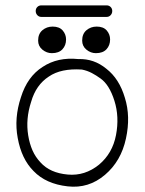

<svg xmlns="http://www.w3.org/2000/svg" viewBox="-20 -699 540 715"><path d="M272 -479Q330 -481 376 -443Q424 -406 445 -335Q467 -265 449 -183Q431 -99 371 -48Q310 4 232 -5Q151 -14 105 -62Q60 -107 46 -185Q32 -259 58 -337Q82 -414 139 -450Q195 -487 272 -479ZM285 -440Q207 -445 162 -414Q114 -383 96 -320Q75 -256 85 -195Q90 -164 101 -139Q112 -114 131 -94Q166 -55 232 -49Q296 -43 349 -86Q399 -128 412 -196Q425 -264 406 -324Q387 -384 354 -407Q339 -418 322 -427Q305 -436 285 -440ZM226 -552Q226 -530 212.5 -515.5Q199 -501 173 -501Q154 -501 138 -514Q122 -527 122 -548Q122 -573 138 -586.5Q154 -600 176 -600Q201 -600 213.5 -585.5Q226 -571 226 -552ZM390 -552Q390 -530 376.5 -515.5Q363 -501 337 -501Q318 -501 302 -514Q286 -527 286 -548Q286 -573 302 -586.5Q318 -600 340 -600Q365 -600 377.5 -585.5Q390 -571 390 -552ZM134 -636Q125 -636 119 -642.5Q113 -649 113 -658Q113 -667 119 -673Q125 -679 134 -679H377Q386 -679 392 -673Q398 -667 398 -658Q398 -649 392 -642.5Q386 -636 377 -636Z"/></svg>

Font: Yomogi
Style: Regular
Weight: 400
Designer: satsuyako
Foundry: satsuyako
Version: Version 3.100